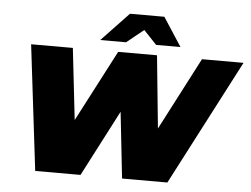

<svg xmlns="http://www.w3.org/2000/svg" viewBox="-59 -993 1395 1068"><g transform="rotate(5 638.5 -458.5)"><path d="M175 0 91 -700H324L391 -109H269L577 -700H794L853 -109H738L1045 -700H1277L913 0H660L607 -484H679L428 0ZM472 -757 624 -917H816L920 -757H784L661 -887H777L616 -757Z"/></g></svg>

Font: Montserrat Thin Black
Style: Italic
Weight: 900
Italic angle: -11.3°
Version: Version 9.000